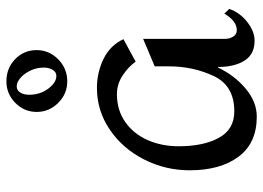

<svg xmlns="http://www.w3.org/2000/svg" viewBox="-134 -696 842 615"><g transform="rotate(-90 287.5 -389.0)"><path d="M469 -415 397 -376Q381 -399 353 -417.5Q325 -436 293 -436Q242 -436 204 -409.5Q166 -383 146 -338Q126 -293 126 -238Q126 -159 153 -109.5Q180 -60 238 -60Q320 -60 351 -126Q382 -192 382 -270V-315L470 -352V-89Q470 -76 477 -64Q484 -52 498 -52Q527 -52 551 -92L566 -76Q554 -42 524 -18.5Q494 5 464 5Q421 5 400.5 -27Q380 -59 380 -112H378Q353 -59 310.5 -23.5Q268 12 221 12Q136 12 92.5 -46.5Q49 -105 49 -203Q49 -281 84 -349.5Q119 -418 179.5 -459Q240 -500 313 -500Q362 -500 405.5 -479Q449 -458 469 -415ZM434 -693Q434 -653 404.5 -624Q375 -595 334 -595Q294 -595 265 -624Q236 -653 236 -693Q236 -733 265 -761.5Q294 -790 334 -790Q376 -790 405 -762Q434 -734 434 -693ZM291 -717Q291 -682 310.5 -656Q330 -630 351 -630Q364 -630 371 -642Q378 -654 378 -670Q378 -693 368.5 -713Q359 -733 345 -745Q331 -757 318 -757Q305 -757 298 -745.5Q291 -734 291 -717Z"/></g></svg>

Font: Amita
Style: Regular
Weight: 400
Designer: Eduardo Rodriguez Tunni, Modular Infotech, Brian J. Bonislawsky
Foundry: Eduardo Rodriguez Tunni, Modular Infotech, Brian J. Bonislawsky
Version: Version 1.004